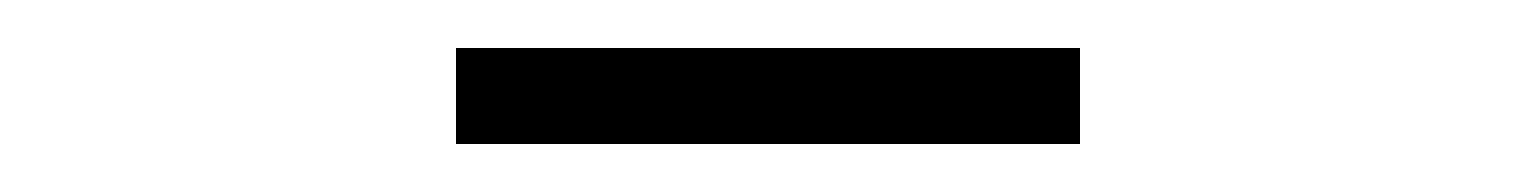

<svg xmlns="http://www.w3.org/2000/svg" viewBox="-20 -667 640 80"><path d="M170 -607V-647H430V-607Z"/></svg>

Font: Red Hat Text Light
Style: Regular
Weight: 300
Designer: Pentagram, MCKL
Foundry: Pentagram, MCKL
Version: Version 1.023; ttfautohint (v1.8.3)